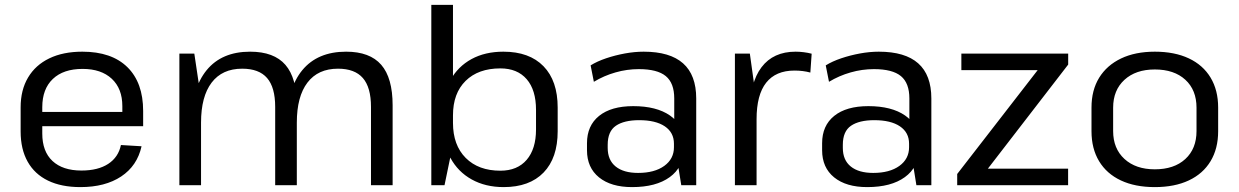

<svg xmlns="http://www.w3.org/2000/svg" viewBox="-20 -760 5084 788"><path d="M310 7.9Q231.9 7.9 177.1 -18.7Q122.3 -45.2 93.5 -96.4Q64.7 -147.6 64.7 -220.5V-319.5Q64.7 -390.7 95.2 -441.9Q125.6 -493.1 182.4 -520.5Q239.1 -547.9 317.9 -547.9Q438.1 -547.9 502.8 -484.4Q567.5 -420.8 567.5 -304.5V-242.1H136.5V-300.6H496.2L482.1 -277.6V-324.4Q482.1 -396.4 438.7 -436.8Q395.3 -477.2 319.1 -477.2Q240.1 -477.2 196.8 -435.9Q153.5 -394.7 153.5 -320.1V-211.9Q153.5 -138.4 195.5 -99.2Q237.5 -60.1 314.1 -60.1Q382.3 -60.1 424.1 -87.4Q465.9 -114.7 476.3 -164.8L561 -159.7Q543.1 -79.3 477.3 -35.7Q411.6 7.9 310 7.9Z M1502.6 -321.2Q1502.6 -401.4 1469.3 -439.7Q1436 -478.1 1367.2 -478.1Q1285.3 -478.1 1241.8 -421Q1198.2 -363.9 1198.2 -256.7L1158 -186.7V-253.2Q1158 -396 1220.6 -471.9Q1283.3 -547.9 1400.5 -547.9Q1497.8 -547.9 1544.6 -494.1Q1591.4 -440.3 1591.4 -327.7V0H1502.6ZM716.2 -540H777.5L805.1 -354.9V0H716.2ZM1109.4 -321.2Q1109.4 -401.4 1076.2 -439.7Q1043 -478.1 974 -478.1Q892.1 -478.1 848.6 -421Q805.1 -363.9 805.1 -256.7L765.8 -186.7V-253.2Q765.8 -396 828 -471.9Q890.1 -547.9 1006.5 -547.9Q1104.7 -547.9 1151.5 -493.7Q1198.2 -439.5 1198.2 -327.7V0H1109.4Z M2047.1 7.9Q1972.4 7.9 1916 -23.5Q1859.6 -54.8 1828.6 -112Q1797.6 -169.1 1797.5 -246V-298.4Q1797.6 -375.3 1828.5 -431.2Q1859.4 -487 1915.1 -517.5Q1970.8 -547.9 2045.9 -547.9Q2152.5 -547.9 2210.7 -488.1Q2268.8 -428.3 2268.8 -318.6V-221.4Q2268.8 -111.7 2211 -51.9Q2153.1 7.9 2047.1 7.9ZM1750.2 -740H1839.1V-167.7L1804.4 0H1750.2ZM2033.7 -59.4Q2103.2 -59.4 2141.6 -104.1Q2179.9 -148.8 2179.9 -228.6V-309.2Q2179.9 -390.7 2141.6 -435Q2103.2 -479.3 2033.7 -479.3Q1942.9 -479.3 1891 -428.1Q1839.1 -377 1839.1 -286.6V-255.7Q1839.1 -164.4 1891.3 -111.9Q1943.6 -59.4 2033.7 -59.4Z M2747.2 -179.2V-355.9Q2747.2 -419 2712.6 -447.6Q2677.9 -476.3 2601.8 -476.3Q2553.2 -476.3 2506.1 -462.8Q2458.9 -449.4 2417.3 -424.3L2404 -491.7Q2430.9 -508.4 2467.7 -520.8Q2504.5 -533.2 2544.7 -540.6Q2584.9 -547.9 2621.6 -547.9Q2729.7 -547.9 2783.5 -500Q2837.4 -452.1 2837.4 -355.9V0H2776ZM2574.2 7.9Q2487.7 7.9 2438.4 -32.1Q2389.1 -72.2 2389.1 -143.2V-172.3Q2389.1 -244.3 2438.8 -284.4Q2488.5 -324.4 2578.9 -324.4Q2674.1 -324.4 2729.5 -286.1Q2785 -247.9 2785 -176.8V-145.9Q2785 -73.8 2728.7 -33Q2672.4 7.9 2574.2 7.9ZM2598.7 -50.3Q2666.4 -50.3 2706.2 -79.1Q2746 -107.9 2746 -155.7V-170.2Q2746 -216.1 2708.5 -241.5Q2670.9 -266.8 2603.2 -266.8Q2541.2 -266.8 2507.7 -243.9Q2474.1 -221 2474.1 -165.8V-153Q2474.1 -102.9 2506.8 -76.6Q2539.4 -50.3 2598.7 -50.3Z M2996.2 -540H3057.5L3085.1 -341.6V0H2996.2ZM3057.1 -297Q3057.1 -420.5 3105.5 -484.2Q3153.8 -547.9 3245.3 -547.9Q3261.4 -547.9 3278.2 -545.8Q3294.9 -543.8 3311.2 -539.6L3305.8 -462.2Q3275.8 -470.4 3240.6 -470.4Q3163.9 -470.4 3124.5 -420.6Q3085.1 -370.8 3085.1 -270.7Z M3712.2 -179.2V-355.9Q3712.2 -419 3677.6 -447.6Q3642.9 -476.3 3566.8 -476.3Q3518.2 -476.3 3471.1 -462.8Q3423.9 -449.4 3382.3 -424.3L3369 -491.7Q3395.9 -508.4 3432.7 -520.8Q3469.5 -533.2 3509.7 -540.6Q3549.9 -547.9 3586.6 -547.9Q3694.7 -547.9 3748.5 -500Q3802.4 -452.1 3802.4 -355.9V0H3741ZM3539.2 7.9Q3452.7 7.9 3403.4 -32.1Q3354.1 -72.2 3354.1 -143.2V-172.3Q3354.1 -244.3 3403.8 -284.4Q3453.5 -324.4 3543.9 -324.4Q3639.1 -324.4 3694.5 -286.1Q3750 -247.9 3750 -176.8V-145.9Q3750 -73.8 3693.7 -33Q3637.4 7.9 3539.2 7.9ZM3563.7 -50.3Q3631.4 -50.3 3671.2 -79.1Q3711 -107.9 3711 -155.7V-170.2Q3711 -216.1 3673.5 -241.5Q3635.9 -266.8 3568.2 -266.8Q3506.2 -266.8 3472.7 -243.9Q3439.1 -221 3439.1 -165.8V-153Q3439.1 -102.9 3471.8 -76.6Q3504.4 -50.3 3563.7 -50.3Z M3908.5 -45.9 4265.2 -506.3 4281 -472.2H3925.6V-540H4364V-495L4006.8 -32L3991.2 -67.8H4363.7V0H3908.5Z M4719.5 7.9Q4638.5 7.9 4580.2 -19.5Q4521.9 -46.9 4490.8 -98.5Q4459.7 -150.1 4459.7 -221.4V-318.6Q4459.7 -389.9 4491.2 -441.1Q4522.8 -492.2 4581.1 -520.1Q4639.4 -547.9 4719.5 -547.9Q4800.7 -547.9 4859 -520.5Q4917.3 -493.1 4948.4 -441.5Q4979.5 -389.9 4979.5 -318.6V-221.4Q4979.5 -150.1 4948.4 -98.5Q4917.3 -46.9 4859 -19.5Q4800.7 7.9 4719.5 7.9ZM4719.5 -65.1Q4798.8 -65.1 4844.7 -107.3Q4890.7 -149.5 4890.7 -222.1V-317.9Q4890.7 -390.7 4844.7 -432.8Q4798.8 -474.9 4719.5 -474.9Q4641.3 -474.9 4594.9 -432.4Q4548.5 -389.9 4548.5 -317.9V-222.1Q4548.5 -150.3 4594.9 -107.7Q4641.3 -65.1 4719.5 -65.1Z"/></svg>

Font: Pathway Extreme 8pt Thin
Style: Regular
Weight: 100
Designer: Eduardo Rodriguez Tunni
Foundry: Eduardo Rodriguez Tunni
Version: Version 1.000